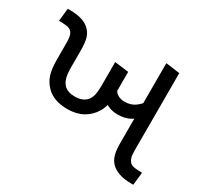

<svg xmlns="http://www.w3.org/2000/svg" viewBox="-128 -776 1002 950"><g transform="rotate(30 373.0 -301.5)"><path d="M261 -161Q221 -161 191 -171.5Q161 -182 140 -203Q115 -228 104 -260.5Q93 -293 93 -351V-440Q93 -467 90 -479.5Q87 -492 81 -500Q71 -514 49 -516.5Q27 -519 6 -519L14 -592H24Q68 -592 96.5 -582.5Q125 -573 142 -555Q159 -538 166 -513Q173 -488 173 -443V-351Q173 -311 179.5 -289Q186 -267 200 -253Q211 -243 226 -238Q241 -233 262 -233Q282 -233 298.5 -239Q315 -245 327 -258Q338 -270 343.5 -290Q349 -310 349 -351V-481L429 -471V-326Q429 -278 407.5 -240.5Q386 -203 348.5 -182Q311 -161 261 -161ZM486 -262Q447 -262 414.5 -284Q382 -306 360 -367L418 -390Q426 -358 444 -346Q462 -334 486 -334Q523 -334 548.5 -353.5Q574 -373 597 -407L614 -325Q588 -295 559.5 -278.5Q531 -262 486 -262ZM720 0Q677 0 648.5 -10Q620 -20 603 -37Q586 -54 578.5 -79Q571 -104 571 -148V-603L651 -592V-152Q651 -125 654.5 -113Q658 -101 664 -92Q674 -78 695.5 -75.5Q717 -73 738 -73L730 0Z"/></g></svg>

Font: guzrati15
Style: Regular
Weight: 400
Designer: Jelle Bosma - Monotype Design Team
Foundry: Monotype Imaging Inc.
Version: Version 2.006